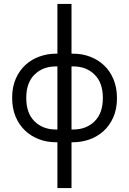

<svg xmlns="http://www.w3.org/2000/svg" viewBox="-20 -720 659 980"><path d="M265 6Q219 6 178.5 -9.5Q138 -25 107.5 -54Q77 -83 59.5 -125Q42 -167 42 -221Q42 -277 61 -319.5Q80 -362 111.5 -390Q143 -418 183 -432Q223 -446 265 -446H273V-700H345V-446H354Q400 -446 440.5 -430.5Q481 -415 511.5 -386Q542 -357 559.5 -315Q577 -273 577 -219Q577 -163 558 -120.5Q539 -78 507.5 -50Q476 -22 436 -8Q396 6 354 6H345V240H273V6ZM345 -381V-59H354Q420 -59 462.5 -100.5Q505 -142 505 -220Q505 -298 462.5 -339.5Q420 -381 354 -381ZM114 -220Q114 -142 156.5 -100.5Q199 -59 265 -59H273V-381H265Q199 -381 156.5 -339.5Q114 -298 114 -220Z"/></svg>

Font: Tilda Sans
Style: Regular
Weight: 400
Designer: ParaType Ltd
Foundry: ParaType Ltd
Version: Version 1.009